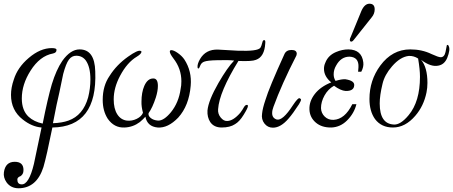

<svg xmlns="http://www.w3.org/2000/svg" viewBox="-33 -674 2430 1030"><path d="M478 -291Q490 7 248 10Q217 164 200 222Q164 335 67 336Q25 336 2 304Q-16 278 -12 250Q-4 194 46 194Q93 194 93 238Q93 245 92 249Q89 263 77 271Q60 277 60 289Q60 314 82 315Q122 318 149 205Q158 166 190 10Q138 6 89 -33Q26 -82 26 -165Q26 -204 41 -247Q61 -312 121 -363Q183 -416 245 -416Q272 -416 270 -405Q270 -391 251 -387Q181 -374 131 -295Q84 -221 84 -146Q84 -82 120 -48Q149 -21 196 -11Q223 -147 245 -222Q269 -300 301 -347Q345 -409 394 -409Q475 -409 478 -291ZM440 -152Q452 -200 452 -248Q452 -315 427 -350Q408 -375 376 -375Q352 -375 336.5 -354Q321 -333 306 -277Q306 -275 285 -176Q273 -128 251 -13Q301 -15 334 -27Q413 -55 440 -152Z M990 -214Q981 -107 923 -43Q868 14 813 10Q757 5 747 -48Q736 -35 717 -19Q681 8 636 10Q580 13 545 -37Q518 -79 518 -138Q518 -214 555 -267Q592 -326 654 -370Q706 -407 721 -401Q726 -399 726 -397Q726 -385 701 -370Q649 -339 611 -267Q577 -203 577 -141Q577 -91 596 -61Q615 -31 648 -27Q675 -24 700.5 -36.5Q726 -49 734 -69Q725 -102 726 -129Q726 -178 741 -213Q759 -254 790 -253Q814 -253 814 -213Q814 -186 803 -151Q785 -96 764 -67Q761 -53 775.5 -41Q790 -29 815 -27Q846 -26 884 -72Q926 -124 936 -197Q940 -214 940 -238Q940 -306 897 -361Q878 -386 878 -397Q878 -405 886 -405Q899 -405 921 -389.5Q943 -374 956 -355Q997 -292 990 -214Z M1390 -442Q1386 -369 1340 -353Q1319 -344 1246 -347Q1143 -180 1137 -88Q1135 -63 1151 -43.5Q1167 -24 1185 -25Q1218 -25 1256 -69Q1270 -88 1275 -98Q1282 -110 1289 -111Q1297 -113 1297 -105Q1297 -95 1274 -58Q1252 -22 1228 -8Q1201 10 1156 10Q1115 10 1095 -19Q1078 -45 1080 -81Q1085 -135 1139 -229Q1187 -312 1223 -349Q1195 -353 1132 -351Q1080 -350 1062 -343Q1049 -338 1043 -326Q1039 -316 1036 -310.5Q1033 -305 1030 -307Q1027 -308 1027 -311Q1024 -329 1040 -357Q1071 -410 1136 -408L1242 -402Q1350 -398 1364 -418Q1369 -425 1374 -445Q1377 -459 1384 -459Q1392 -459 1390 -442Z M1574 -147Q1582 -144 1582 -138Q1582 -134 1571 -115Q1538 -64 1515 -38Q1473 11 1431 11Q1403 11 1385.5 -11.5Q1368 -34 1373 -65Q1376 -94 1391 -138Q1410 -202 1493 -384Q1503 -406 1531 -406Q1559 -406 1559 -385Q1559 -382 1557 -376Q1478 -222 1434 -101Q1427 -83 1427 -67Q1427 -41 1451 -33Q1483 -24 1538 -109Q1552 -130 1561 -139.5Q1570 -149 1574 -147Z M1916 -339Q1919 -315 1905 -289H1888Q1888 -290 1890 -313Q1893 -368 1842 -370Q1796 -370 1770 -322Q1757 -300 1757 -275Q1757 -256 1767 -240Q1800 -250 1819 -249Q1845 -245 1857 -236.5Q1869 -228 1867 -214Q1864 -185 1821 -186Q1794 -188 1759 -214Q1727 -196 1708 -162Q1689 -128 1689 -94Q1690 -67 1709 -48.5Q1728 -30 1756 -31Q1817 -34 1857 -115H1879Q1867 -66 1829 -28Q1793 8 1745 10Q1693 11 1661 -16.5Q1629 -44 1627 -86Q1625 -130 1655.5 -169.5Q1686 -209 1744 -232Q1705 -264 1705 -305Q1705 -322 1712 -337Q1727 -377 1770 -395Q1803 -409 1836 -409Q1908 -408 1916 -339ZM1977 -624Q1977 -600 1961 -581L1864 -459Q1856 -449 1849 -451Q1838 -456 1849 -477L1906 -616Q1923 -654 1949 -654Q1977 -654 1977 -624Z M2374 -427Q2384 -408 2366 -363Q2351 -328 2319 -322Q2279 -313 2226 -353Q2260 -313 2260 -229Q2260 -203 2255 -178Q2240 -105 2195 -53Q2141 10 2075 10Q2013 10 1979 -35Q1949 -77 1949 -143Q1949 -243 2007 -322Q2071 -409 2168 -409Q2231 -409 2282 -384Q2319 -367 2331 -367Q2351 -367 2357 -395Q2361 -419 2364 -431Q2370 -437 2374 -427ZM2210 -360Q2187 -375 2160 -374Q2114 -369 2070 -318Q2030 -272 2019 -224Q2004 -162 2004 -119Q2004 -10 2079 -6Q2115 -3 2159 -56Q2220 -129 2220 -262Q2220 -301 2210 -360Z"/></svg>

Font: GFS Solomos
Style: Regular
Weight: 400
Designer: George D. Matthiopoulos
Foundry: George D. Matthiopoulos
Version: Version 1.000